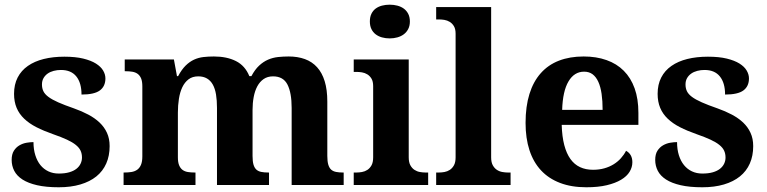

<svg xmlns="http://www.w3.org/2000/svg" viewBox="-20 -790 3276 820"><path d="M231 9.8Q176.8 9.8 138.4 1Q100.1 -7.8 75.9 -23.4Q51.8 -39.1 40.8 -60.5Q29.8 -82 29.8 -106.9Q29.8 -131.3 39.3 -146.2Q48.8 -161.1 63.2 -169.4Q77.6 -177.7 93.8 -180.4Q109.9 -183.1 123 -183.1Q123 -151.9 130.9 -127Q138.7 -102.1 152.8 -84.7Q167 -67.4 186.8 -58.1Q206.5 -48.8 231 -48.8Q256.8 -48.8 275.6 -54.2Q294.4 -59.6 306.4 -69.1Q318.4 -78.6 324.2 -91.1Q330.1 -103.5 330.1 -117.2Q330.1 -133.8 324 -146.7Q317.9 -159.7 303.7 -171.1Q289.6 -182.6 265.9 -193.6Q242.2 -204.6 207 -216.8Q166.5 -231 135.5 -246.8Q104.5 -262.7 83.3 -283Q62 -303.2 51 -329.3Q40 -355.5 40 -389.2Q40 -429.2 55.4 -459Q70.8 -488.8 99.1 -508.5Q127.4 -528.3 167 -538.1Q206.5 -547.9 254.9 -547.9Q302.2 -547.9 335.4 -539.8Q368.7 -531.7 389.6 -518.6Q410.6 -505.4 420.4 -488.8Q430.2 -472.2 430.2 -455.1Q430.2 -421.4 406.5 -403.8Q382.8 -386.2 328.1 -386.2Q328.1 -436 305.9 -463.6Q283.7 -491.2 240.2 -491.2Q224.1 -491.2 209.2 -487.3Q194.3 -483.4 183.3 -475.6Q172.4 -467.8 165.8 -456.3Q159.2 -444.8 159.2 -429.2Q159.2 -413.1 165.3 -400.4Q171.4 -387.7 186.8 -376.2Q202.1 -364.7 228.5 -353Q254.9 -341.3 295.9 -327.1Q329.1 -315.4 357.2 -300.5Q385.3 -285.6 405.5 -266.4Q425.8 -247.1 437 -222.4Q448.2 -197.8 448.2 -166Q448.2 -124.5 433.8 -91.8Q419.4 -59.1 391.6 -36.6Q363.8 -14.2 323.2 -2.2Q282.7 9.8 231 9.8Z M906.7 0V-329.1Q906.7 -361.3 902.6 -386.5Q898.4 -411.6 888.9 -428.7Q879.4 -445.8 864 -454.8Q848.6 -463.9 826.7 -463.9Q801.8 -463.9 785.2 -451.2Q768.6 -438.5 758.5 -417.2Q748.5 -396 744.1 -367.9Q739.7 -339.8 739.7 -309.1V-118.2Q739.7 -97.2 744.9 -84.5Q750 -71.8 759.3 -64.7Q768.6 -57.6 782 -55.4Q795.4 -53.2 812 -53.2H814.9V0H507.8V-53.2H509.8Q526.9 -53.2 541 -55.4Q555.2 -57.6 565.7 -64.9Q576.2 -72.3 582 -85.9Q587.9 -99.6 587.9 -122.1V-420.9Q587.9 -441.9 582.8 -454.6Q577.6 -467.3 568.1 -474.4Q558.6 -481.4 545.4 -483.6Q532.2 -485.8 515.6 -485.8H512.7V-536.1H722.7L735.8 -464.8H740.7Q755.9 -493.2 772.7 -509.8Q789.6 -526.4 808.6 -535.2Q827.6 -543.9 848.9 -546.4Q870.1 -548.8 893.6 -548.8Q948.7 -548.8 987.8 -529.1Q1026.9 -509.3 1044.9 -464.8H1053.7Q1068.8 -493.2 1086.7 -509.8Q1104.5 -526.4 1124.8 -535.2Q1145 -543.9 1167.2 -546.4Q1189.5 -548.8 1212.9 -548.8Q1251.5 -548.8 1282.2 -537.6Q1313 -526.4 1334.2 -502.9Q1355.5 -479.5 1366.7 -443.1Q1377.9 -406.7 1377.9 -356V-124Q1377.9 -100.6 1382.1 -86.7Q1386.2 -72.8 1394.5 -65.4Q1402.8 -58.1 1415.5 -55.7Q1428.2 -53.2 1444.8 -53.2H1447.8V0H1225.6V-329.1Q1225.6 -393.6 1207.8 -428.7Q1189.9 -463.9 1146 -463.9Q1122.6 -463.9 1106 -452.4Q1089.4 -440.9 1078.9 -421.4Q1068.4 -401.9 1063.5 -375.7Q1058.6 -349.6 1058.6 -320.8V-124Q1058.6 -100.6 1062.7 -86.7Q1066.9 -72.8 1075.2 -65.4Q1083.5 -58.1 1096.2 -55.7Q1108.9 -53.2 1126 -53.2H1128.9V0Z M1559.6 -698.2Q1559.6 -717.3 1566.2 -731Q1572.8 -744.6 1584.2 -753.2Q1595.7 -761.7 1611.1 -765.9Q1626.5 -770 1644.5 -770Q1661.6 -770 1677.2 -765.9Q1692.9 -761.7 1704.6 -753.2Q1716.3 -744.6 1723.4 -731Q1730.5 -717.3 1730.5 -698.2Q1730.5 -679.7 1723.4 -666Q1716.3 -652.3 1704.6 -643.6Q1692.9 -634.8 1677.2 -630.4Q1661.6 -626 1644.5 -626Q1626.5 -626 1611.1 -630.4Q1595.7 -634.8 1584.2 -643.6Q1572.8 -652.3 1566.2 -666Q1559.6 -679.7 1559.6 -698.2ZM1502.4 -53.2Q1513.7 -53.2 1526.1 -55.4Q1538.6 -57.6 1549.1 -64.5Q1559.6 -71.3 1566.7 -84Q1573.7 -96.7 1573.7 -118.2V-421.9Q1573.7 -441.9 1566.7 -453.9Q1559.6 -465.8 1548.8 -472.4Q1538.1 -479 1525.6 -481Q1513.2 -482.9 1502.4 -482.9H1490.7V-536.1H1725.6V-118.2Q1725.6 -96.7 1732.7 -84Q1739.7 -71.3 1750.2 -64.5Q1760.7 -57.6 1773.4 -55.4Q1786.1 -53.2 1796.9 -53.2H1808.6V0H1490.7V-53.2Z M1854.5 -53.2Q1865.7 -53.2 1878.2 -55.4Q1890.6 -57.6 1901.1 -64.5Q1911.6 -71.3 1918.7 -84Q1925.8 -96.7 1925.8 -118.2V-646Q1925.8 -666 1918.7 -678Q1911.6 -689.9 1900.9 -696.5Q1890.1 -703.1 1877.7 -705.1Q1865.2 -707 1854.5 -707H1842.8V-759.8H2077.6V-118.2Q2077.6 -96.7 2084.7 -84Q2091.8 -71.3 2102.3 -64.5Q2112.8 -57.6 2125.5 -55.4Q2138.2 -53.2 2148.9 -53.2H2160.6V0H1842.8V-53.2Z M2474.6 -483.9Q2432.6 -483.9 2408 -442.4Q2383.3 -400.9 2380.9 -320.8H2553.7Q2553.7 -358.9 2549.3 -389.2Q2544.9 -419.4 2535.4 -440.4Q2525.9 -461.4 2511 -472.7Q2496.1 -483.9 2474.6 -483.9ZM2483.9 9.8Q2420.4 9.8 2371.8 -8.8Q2323.2 -27.3 2290.5 -62.5Q2257.8 -97.7 2241.2 -148.7Q2224.6 -199.7 2224.6 -265.1Q2224.6 -335.4 2241.2 -388.7Q2257.8 -441.9 2289.6 -477.5Q2321.3 -513.2 2367.4 -531Q2413.6 -548.8 2472.7 -548.8Q2526.9 -548.8 2570.3 -533.4Q2613.8 -518.1 2644 -487.8Q2674.3 -457.5 2690.4 -412.6Q2706.5 -367.7 2706.5 -308.1V-256.8H2378.9Q2380.4 -206.5 2389.9 -170.4Q2399.4 -134.3 2416.3 -110.8Q2433.1 -87.4 2457.3 -76.2Q2481.4 -64.9 2512.7 -64.9Q2538.6 -64.9 2560.5 -71Q2582.5 -77.1 2600.3 -88.1Q2618.2 -99.1 2631.6 -114Q2645 -128.9 2653.8 -146Q2680.7 -131.3 2680.7 -97.2Q2680.7 -75.7 2668.9 -56.4Q2657.2 -37.1 2632.8 -22.5Q2608.4 -7.8 2571.5 1Q2534.7 9.8 2483.9 9.8Z M2979.5 9.8Q2925.3 9.8 2887 1Q2848.6 -7.8 2824.5 -23.4Q2800.3 -39.1 2789.3 -60.5Q2778.3 -82 2778.3 -106.9Q2778.3 -131.3 2787.8 -146.2Q2797.4 -161.1 2811.8 -169.4Q2826.2 -177.7 2842.3 -180.4Q2858.4 -183.1 2871.6 -183.1Q2871.6 -151.9 2879.4 -127Q2887.2 -102.1 2901.4 -84.7Q2915.5 -67.4 2935.3 -58.1Q2955.1 -48.8 2979.5 -48.8Q3005.4 -48.8 3024.2 -54.2Q3043 -59.6 3054.9 -69.1Q3066.9 -78.6 3072.8 -91.1Q3078.6 -103.5 3078.6 -117.2Q3078.6 -133.8 3072.5 -146.7Q3066.4 -159.7 3052.2 -171.1Q3038.1 -182.6 3014.4 -193.6Q2990.7 -204.6 2955.6 -216.8Q2915 -231 2884 -246.8Q2853 -262.7 2831.8 -283Q2810.5 -303.2 2799.6 -329.3Q2788.6 -355.5 2788.6 -389.2Q2788.6 -429.2 2804 -459Q2819.3 -488.8 2847.7 -508.5Q2876 -528.3 2915.5 -538.1Q2955.1 -547.9 3003.4 -547.9Q3050.8 -547.9 3084 -539.8Q3117.2 -531.7 3138.2 -518.6Q3159.2 -505.4 3168.9 -488.8Q3178.7 -472.2 3178.7 -455.1Q3178.7 -421.4 3155 -403.8Q3131.3 -386.2 3076.7 -386.2Q3076.7 -436 3054.4 -463.6Q3032.2 -491.2 2988.8 -491.2Q2972.7 -491.2 2957.8 -487.3Q2942.9 -483.4 2931.9 -475.6Q2920.9 -467.8 2914.3 -456.3Q2907.7 -444.8 2907.7 -429.2Q2907.7 -413.1 2913.8 -400.4Q2919.9 -387.7 2935.3 -376.2Q2950.7 -364.7 2977.1 -353Q3003.4 -341.3 3044.4 -327.1Q3077.6 -315.4 3105.7 -300.5Q3133.8 -285.6 3154.1 -266.4Q3174.3 -247.1 3185.5 -222.4Q3196.8 -197.8 3196.8 -166Q3196.8 -124.5 3182.4 -91.8Q3168 -59.1 3140.1 -36.6Q3112.3 -14.2 3071.8 -2.2Q3031.2 9.8 2979.5 9.8Z"/></svg>

Font: Droid Serif
Style: Bold
Weight: 700
Designer: Monotype Design team
Foundry: Monotype Imaging Inc.
Version: Version 1.03